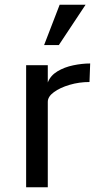

<svg xmlns="http://www.w3.org/2000/svg" viewBox="-20 -794 430 814"><path d="M90.8 -517.6H182.6V-444.3Q193.8 -473.6 223.4 -491.5Q252.9 -509.3 290.5 -517.1Q328.1 -524.9 362.3 -524.9L359.4 -446.3Q315.4 -446.3 274.9 -434.3Q234.4 -422.4 208.5 -403.3Q182.6 -384.3 182.6 -362.3V0H90.8ZM232.9 -773.9H342.8L229.5 -603H167Z"/></svg>

Font: Monda
Style: Regular
Weight: 400
Designer: Vernon Adams
Foundry: Vernon Adams
Version: Version 2.100; ttfautohint (v1.8.3)